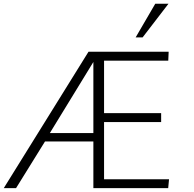

<svg xmlns="http://www.w3.org/2000/svg" viewBox="-20 -980 1012 1000"><path d="M788.6 -960.4 686.5 -785.2H722.7L857.4 -960.4ZM466.3 -657.2V-287.1H239.7ZM858.4 -710.4H440.9L-0.5 0H63.5L214.4 -243.2H466.3V0H856L860.4 -46.4H522V-344.2H819.3V-390.6H522V-664.1H856.4Z"/></svg>

Font: My Font
Style: ExtraLight
Weight: 500
Designer: Vernon Adams
Foundry: newtypography
Version: Version 0.001